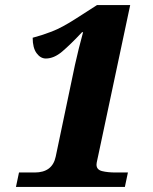

<svg xmlns="http://www.w3.org/2000/svg" viewBox="-20 -738 604 758"><path d="M43 0 55 -57H117Q187 -57 200 -120L276 -482Q283 -514 291 -546Q299 -578 308 -611H304Q258 -562 225.5 -534.5Q193 -507 161 -507Q140 -507 124.5 -528Q109 -549 109 -589Q144 -598 184.5 -613.5Q225 -629 282 -666L363 -718H494L368 -125Q367 -119 364 -106.5Q361 -94 361 -88Q361 -68 383 -62.5Q405 -57 437 -57H485L473 0Z"/></svg>

Font: Noto Serif ExtraBold
Style: Italic
Weight: 800
Italic angle: -12°
Designer: Monotype Design Team
Foundry: Monotype Imaging Inc.
Version: Version 2.013